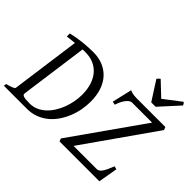

<svg xmlns="http://www.w3.org/2000/svg" viewBox="-171 -1113 1389 1389"><g transform="rotate(45 523.0 -419.0)"><path d="M246.1 -588.9Q238.8 -588.9 231.4 -588.9Q224.1 -588.9 216.8 -588.4L145.5 -67.4L146 -67.9Q144.5 -60.5 147.2 -55.7Q149.9 -50.8 158.7 -47.4Q167.5 -43.9 182.9 -42.5Q198.2 -41 222.2 -41Q258.3 -41 288.8 -54.7Q319.3 -68.4 344.2 -91.8Q369.1 -115.2 388.4 -146.5Q407.7 -177.7 420.7 -212.6Q433.6 -247.6 440.2 -284.2Q446.8 -320.8 446.8 -355Q446.8 -407.2 433.6 -450.2Q420.4 -493.2 395 -523.9Q369.6 -554.7 332.3 -571.8Q294.9 -588.9 246.1 -588.9ZM525.9 -363.8Q525.9 -320.8 517.6 -277.1Q509.3 -233.4 492.7 -193.1Q476.1 -152.8 451.7 -117.4Q427.2 -82 394.8 -55.9Q362.3 -29.8 322.3 -14.9Q282.2 0 234.9 0H14.2L16.6 -1L0 0L2.9 -21Q33.7 -27.8 52.2 -35.9Q70.8 -43.9 71.8 -50.8L144.5 -582.5Q126.5 -580.6 107.9 -578.6Q89.4 -576.7 69.8 -574.2V-605Q126 -618.7 180.9 -624.3Q235.8 -629.9 286.1 -629.9Q343.3 -629.9 387.7 -610.8Q432.1 -591.8 462.9 -557.1Q493.7 -522.5 509.8 -473.4Q525.9 -424.3 525.9 -363.8ZM664.1 -48.8H900.9Q910.6 -48.8 919.4 -53.5Q928.2 -58.1 937.3 -70.1Q946.3 -82 956.3 -102.5Q966.3 -123 979 -154.8L1002.9 -147.9Q1000 -131.8 996.6 -112.1Q993.2 -92.3 989.7 -72Q986.3 -51.8 982.9 -33Q979.5 -14.2 977.1 0H569.8L561 -22L946.8 -569.8H740.7Q733.4 -569.8 723.9 -564.5Q714.4 -559.1 703.9 -547.4Q693.4 -535.6 683.1 -516.6Q672.9 -497.6 664.1 -470.2L638.7 -476.1L673.8 -627.9Q685.5 -623 695.3 -620.6Q705.1 -618.2 714.8 -616.9Q724.6 -615.7 734.9 -615.5Q745.1 -615.2 757.8 -615.2H1037.1L1045.9 -592.8ZM883.8 -668.9H838.9L744.6 -815.9Q751.5 -825.2 755.4 -828.6Q759.3 -832 766.6 -837.9L871.6 -738.3L1002 -837.9Q1007.8 -832.5 1010.5 -828.9Q1013.2 -825.2 1017.6 -815.9Z"/></g></svg>

Font: GentiumAlt
Style: Italic
Weight: 400
Italic angle: -7°
Designer: J. Victor Gaultney
Version: Version 1.02; 2005; OFL release